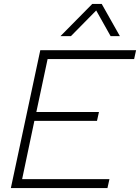

<svg xmlns="http://www.w3.org/2000/svg" viewBox="-20 -952 709 972"><path d="M184 -698H669L659 -653H221L164 -385H481L471 -340H154L92 -45H534L524 0H35ZM447 -932H495L587 -769H540L467 -899L339 -769H286Z"/></svg>

Font: Azeret Mono Thin
Style: Italic
Weight: 100
Italic angle: -12°
Designer: Martin Vácha
Foundry: Displaay
Version: Version 1.000; Glyphs 3.0.3, build 3074